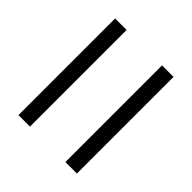

<svg xmlns="http://www.w3.org/2000/svg" viewBox="-45 -567 590 590"><g transform="rotate(-45 250.0 -272.0)"><path d="M40 -349V-399H460V-349ZM40 -145V-195H460V-145Z"/></g></svg>

Font: Spectral SC
Style: Regular
Weight: 400
Designer: Jean-Baptiste Levee
Foundry: Production Type
Version: Version 2.001